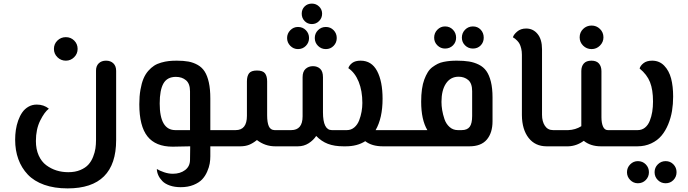

<svg xmlns="http://www.w3.org/2000/svg" viewBox="-20 -820 3857 1076"><path d="M349.1 -480Q321.3 -480 301.8 -499.3Q282.2 -518.6 282.2 -545.9Q282.2 -573.7 301.8 -592.8Q321.3 -611.8 349.1 -611.8Q376.5 -611.8 395.8 -592.8Q415 -573.7 415 -545.9Q415 -518.6 395.5 -499.3Q376 -480 349.1 -480ZM358.9 235.8Q284.7 235.8 227.8 215.6Q170.9 195.3 135.7 158.2Q100.6 121.1 82.8 72Q64.9 22.9 64.9 -37.1Q64.9 -64.9 68.8 -91.8Q72.8 -118.7 82 -144.8Q91.3 -170.9 105 -190.4Q118.7 -210 139.4 -221.9Q160.2 -233.9 186 -233.9Q225.6 -233.9 253.9 -210.9Q229.5 -192.9 205.3 -144.3Q181.2 -95.7 181.2 -29.8Q181.2 16.1 196.8 51Q212.4 85.9 239 105.7Q265.6 125.5 296.6 135.3Q327.6 145 362.8 145Q401.4 145 430.2 132.8Q459 120.6 475.3 102.5Q491.7 84.5 501.7 59.1Q511.7 33.7 514.9 11.5Q518.1 -10.7 518.1 -35.2V-424.8Q518.1 -450.2 533.4 -465.1Q548.8 -480 574.2 -480Q600.1 -480 615.5 -464.8Q630.9 -449.7 630.9 -422.9V-35.2Q630.9 235.8 358.9 235.8Z M1251 -90.8V0H1158.7V56.2Q1158.7 76.2 1155.3 96.4Q1151.9 116.7 1141.1 141.6Q1130.4 166.5 1113 185.1Q1095.7 203.6 1064.7 216.3Q1033.7 229 992.7 229Q958 229 931.2 219.5Q904.3 210 889.4 194.3Q874.5 178.7 866.9 161.6Q859.4 144.5 858.9 127Q875.5 137.2 900.1 145.5Q924.8 153.8 948.7 153.8Q989.7 153.8 1017.3 133.1Q1044.9 112.3 1044.9 75.2L1045.9 0L947.8 2Q852.1 2 806.4 -55.7Q760.7 -113.3 760.7 -235.8Q760.7 -280.8 767.1 -317.1Q773.4 -353.5 783.9 -378.7Q794.4 -403.8 810.5 -422.4Q826.7 -440.9 843.8 -451.9Q860.8 -462.9 883.3 -469.2Q905.8 -475.6 925.8 -477.8Q945.8 -480 970.7 -480Q1008.8 -480 1036.4 -474.9Q1064 -469.7 1088.1 -456.1Q1112.3 -442.4 1127.2 -418.9Q1142.1 -395.5 1150.4 -357.9Q1158.7 -320.3 1158.7 -268.1V-90.8ZM875 -240.2Q875 -90.8 962.9 -90.8H1044.9V-308.1Q1044.9 -351.1 1022.5 -370.1Q1000 -389.2 965.8 -389.2Q917 -389.2 896 -352.3Q875 -315.4 875 -240.2Z M1728 -685.1Q1703.6 -685.1 1687.3 -701.9Q1670.9 -718.8 1670.9 -743.2Q1670.9 -767.6 1687 -783.7Q1703.1 -799.8 1728 -799.8Q1751.5 -799.8 1768.3 -783.4Q1785.2 -767.1 1785.2 -743.2Q1785.2 -719.2 1768.3 -702.1Q1751.5 -685.1 1728 -685.1ZM1649.9 -544.9Q1625 -544.9 1606.9 -563.2Q1588.9 -581.5 1588.9 -606.9Q1588.9 -632.3 1606.9 -650.6Q1625 -668.9 1649.9 -668.9Q1676.3 -668.9 1694.1 -650.9Q1711.9 -632.8 1711.9 -606.9Q1711.9 -581.1 1694.1 -563Q1676.3 -544.9 1649.9 -544.9ZM1762.2 -563Q1744.1 -581.1 1744.1 -606.9Q1744.1 -632.8 1762.2 -650.9Q1780.3 -668.9 1806.2 -668.9Q1832 -668.9 1849.6 -650.9Q1867.2 -632.8 1867.2 -606.9Q1867.2 -581.1 1849.6 -563Q1832 -544.9 1806.2 -544.9Q1780.3 -544.9 1762.2 -563ZM2085 -90.8H2265.1V0H2126Q2064 0 2026.9 -28.8Q1982.4 0 1917 0H1904.8Q1854 0 1817.6 -13.9Q1781.2 -27.8 1752 -58.1Q1736.8 -34.7 1710 -17.3Q1683.1 0 1648.9 0H1522Q1465.8 0 1419.9 -35.2Q1397.5 -17.1 1376 -8.5Q1354.5 0 1326.2 0H1251V-90.8H1300.8Q1363.8 -90.8 1363.8 -170.9V-363.8Q1363.8 -393.1 1375.5 -408.9Q1387.2 -424.8 1419.9 -424.8Q1453.1 -424.8 1465.1 -408.9Q1477.1 -393.1 1477.1 -363.8V-173.8Q1477.1 -133.3 1486.6 -112.3Q1496.1 -91.3 1519 -90.8H1611.8Q1675.8 -90.8 1675.8 -168V-387.2Q1675.8 -418.9 1692.6 -434.1Q1709.5 -449.2 1733.9 -449.2Q1758.3 -449.2 1774.2 -434.6Q1790 -419.9 1790 -387.2V-190.9Q1790 -90.8 1839.8 -90.8H1923.8Q1947.8 -90.8 1965.6 -106Q1983.4 -121.1 1992.7 -145.3Q2002 -169.4 2006.3 -194.1Q2010.7 -218.8 2010.7 -243.2Q2010.7 -310.5 1990.2 -361.6Q1969.7 -412.6 1932.1 -438Q1937.5 -455.1 1954.3 -467.5Q1971.2 -480 2001 -480Q2062.5 -480 2093.3 -422.1Q2124 -364.3 2124 -266.1Q2124 -158.2 2085 -90.8Z M2474.1 -547.9Q2449.2 -547.9 2431.2 -565.7Q2413.1 -583.5 2413.1 -608.9Q2413.1 -635.3 2431.2 -653.6Q2449.2 -671.9 2474.1 -671.9Q2500.5 -671.9 2518.3 -653.6Q2536.1 -635.3 2536.1 -608.9Q2536.1 -583 2518.3 -565.4Q2500.5 -547.9 2474.1 -547.9ZM2630.4 -547.9Q2604.5 -547.9 2586.4 -565.7Q2568.4 -583.5 2568.4 -608.9Q2568.4 -635.3 2586.4 -653.6Q2604.5 -671.9 2630.4 -671.9Q2656.7 -671.9 2673.8 -653.8Q2690.9 -635.7 2690.9 -608.9Q2690.9 -583 2673.8 -565.4Q2656.7 -547.9 2630.4 -547.9ZM2540 -480Q2579.6 -480 2608.4 -475.3Q2637.2 -470.7 2663.3 -457.8Q2689.5 -444.8 2705.6 -422.1Q2721.7 -399.4 2731 -362.3Q2740.2 -325.2 2740.2 -273.9V-140.1Q2740.2 -75.7 2708.3 -37.8Q2676.3 0 2610.4 0H2265.1V-90.8H2375Q2340.3 -148.9 2340.3 -250Q2340.3 -288.6 2344.7 -319.8Q2349.1 -351.1 2357.7 -374Q2366.2 -397 2377 -414.6Q2387.7 -432.1 2402.8 -443.4Q2418 -454.6 2432.9 -462.2Q2447.8 -469.7 2466.8 -473.4Q2485.8 -477.1 2502.4 -478.5Q2519 -480 2540 -480ZM2626 -169.9V-309.1Q2626 -353 2604 -371.6Q2582 -390.1 2550.3 -390.1Q2504.9 -390.1 2479.5 -352.3Q2454.1 -314.5 2454.1 -249Q2454.1 -227.1 2458 -203.1Q2461.9 -179.2 2470.9 -152.3Q2480 -125.5 2499.5 -108.2Q2519 -90.8 2545.9 -90.8H2566.9Q2598.6 -90.8 2612.3 -109.4Q2626 -127.9 2626 -169.9Z M3043.5 0Q2979.5 0 2942.6 -46.9Q2905.8 -93.8 2904.8 -173.8V-513.2Q2904.8 -532.2 2900.9 -548.1Q2897 -564 2892.1 -573.5Q2887.2 -583 2878.9 -591.6Q2870.6 -600.1 2866.2 -603.3Q2861.8 -606.4 2854.5 -610.8Q2857.9 -625.5 2877.9 -642.8Q2897.9 -660.2 2928.7 -660.2Q2967.8 -660.2 2992.7 -629.6Q3017.6 -599.1 3017.6 -543.9V-176.8Q3017.6 -139.2 3033.7 -115Q3049.8 -90.8 3079.6 -90.8H3121.6V0Z M3295.4 -544.9Q3267.6 -544.9 3248 -564.2Q3228.5 -583.5 3228.5 -610.8Q3228.5 -638.7 3248 -657.7Q3267.6 -676.8 3295.4 -676.8Q3322.8 -676.8 3342.3 -657.7Q3361.8 -638.7 3361.8 -610.8Q3361.8 -584 3342.3 -564.5Q3322.8 -544.9 3295.4 -544.9ZM3386.7 -90.8H3471.7V0H3347.7Q3289.6 0 3251.5 -30.8Q3211.4 -1.5 3164.6 0H3121.6V-90.8H3164.6Q3205.1 -92.3 3237.8 -112.8V-421.9Q3237.8 -448.2 3251.7 -464.1Q3265.6 -480 3294.4 -480Q3322.8 -480 3336.7 -463.9Q3350.6 -447.8 3350.6 -420.9V-163.1Q3350.6 -130.9 3359.4 -110.8Q3368.2 -90.8 3386.7 -90.8Z M3471.7 0V-90.8H3553.7Q3577.1 -90.8 3594.5 -104.7Q3611.8 -118.7 3621.3 -142.6Q3630.9 -166.5 3635.3 -193.6Q3639.6 -220.7 3639.6 -251Q3639.6 -316.9 3622.8 -359.6Q3606 -402.3 3564.5 -436Q3568.4 -451.7 3586.2 -465.8Q3604 -480 3634.8 -480Q3675.3 -480 3702.4 -451.9Q3729.5 -423.8 3741 -380.1Q3752.4 -336.4 3752.4 -278.8Q3752.4 -236.8 3746.1 -198.2Q3739.7 -159.7 3724.6 -123Q3709.5 -86.4 3687 -59.6Q3664.6 -32.7 3629.6 -16.4Q3594.7 0 3551.8 0ZM3554.7 207Q3529.8 207 3511.7 188.7Q3493.7 170.4 3493.7 145Q3493.7 119.6 3511.7 101.3Q3529.8 83 3554.7 83Q3581.1 83 3598.9 101.1Q3616.7 119.1 3616.7 145Q3616.7 170.9 3598.9 189Q3581.1 207 3554.7 207ZM3753.9 189Q3736.3 207 3710.4 207Q3684.6 207 3666.5 189Q3648.4 170.9 3648.4 145Q3648.4 119.1 3666.5 101.1Q3684.6 83 3710.4 83Q3736.3 83 3753.9 101.1Q3771.5 119.1 3771.5 145Q3771.5 170.9 3753.9 189Z"/></svg>

Font: El Messiri SemiBold
Style: Regular
Weight: 600
Designer: Mohamed Gaber
Foundry: Kief Type Foundry
Version: Version 2.007;PS 002.007;hotconv 1.0.88;makeotf.lib2.5.64775